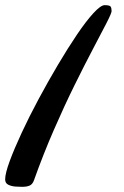

<svg xmlns="http://www.w3.org/2000/svg" viewBox="-155 -351 481 745"><path d="M-67 374Q-77 374 -93.5 373Q-110 372 -122.5 366Q-135 360 -135 345Q-135 322 -117.5 274.5Q-100 227 -71 164.5Q-42 102 -5.5 34Q31 -34 69.5 -99Q108 -164 143.5 -216.5Q179 -269 207.5 -300Q236 -331 251 -331Q271 -331 274.5 -325Q278 -319 278 -308Q278 -300 258.5 -262Q239 -224 206.5 -162.5Q174 -101 134.5 -21Q95 59 54 153Q13 247 -23 348Q-29 365 -41 369.5Q-53 374 -67 374Z"/></svg>

Font: Solitreo
Style: Regular
Weight: 400
Designer: Nathan Gross, Bryan Kirschen, Binghamton University
Foundry: Eli Heuer
Version: Version 1.100; ttfautohint (v1.8.4.7-5d5b)